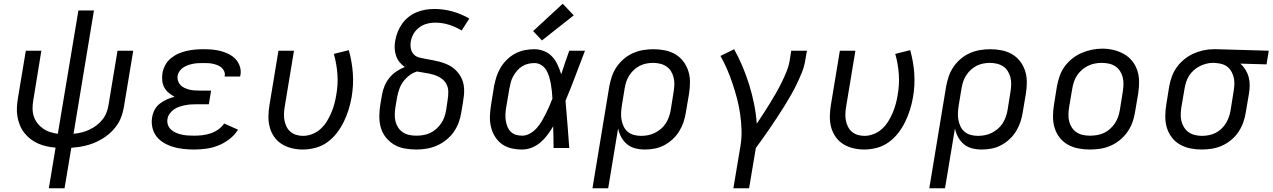

<svg xmlns="http://www.w3.org/2000/svg" viewBox="-20 -791 6800 1026"><path d="M241 215 277 -2Q252 -4 228 -9.5Q204 -15 182.5 -24.5Q161 -34 142.5 -48.5Q124 -63 109.5 -81.5Q95 -100 86 -122.5Q77 -145 73 -169Q69 -193 70.5 -218Q72 -243 76 -268L118 -520H201L158 -256Q154 -234 154 -212Q154 -190 160.5 -169.5Q167 -149 180 -132.5Q193 -116 210 -104Q227 -92 247.5 -85.5Q268 -79 289 -76L399 -735H482L373 -76Q394 -78 415 -83Q436 -88 456.5 -97.5Q477 -107 495 -120.5Q513 -134 527 -151.5Q541 -169 549 -189.5Q557 -210 560 -231L608 -520H692L642 -219Q638 -196 630.5 -173Q623 -150 610 -129.5Q597 -109 579.5 -91Q562 -73 541.5 -59Q521 -45 499 -34.5Q477 -24 453.5 -17Q430 -10 407 -6.5Q384 -3 361 -1L325 215Z M1018 8Q989 8 961 5Q933 2 907 -5.5Q881 -13 857.5 -26.5Q834 -40 817.5 -60.5Q801 -81 794.5 -108.5Q788 -136 793 -164Q796 -185 806.5 -204.5Q817 -224 834.5 -237.5Q852 -251 872 -260Q892 -269 913 -274Q896 -283 881.5 -295Q867 -307 858 -323.5Q849 -340 847 -360Q845 -380 848 -400Q852 -422 863 -443Q874 -464 893 -479.5Q912 -495 933.5 -504.5Q955 -514 977.5 -519Q1000 -524 1022 -526Q1044 -528 1067 -528Q1091 -528 1114.5 -526Q1138 -524 1160.5 -518Q1183 -512 1203.5 -501.5Q1224 -491 1239 -475Q1254 -459 1261.5 -436.5Q1269 -414 1265 -390Q1264 -388 1263.5 -386Q1263 -384 1263 -382H1180Q1180 -383 1180.5 -384Q1181 -385 1181 -386Q1183 -398 1178 -410Q1173 -422 1163.5 -430Q1154 -438 1142.5 -442.5Q1131 -447 1118.5 -450Q1106 -453 1093 -453.5Q1080 -454 1067 -454Q1053 -454 1040 -453.5Q1027 -453 1013.5 -450.5Q1000 -448 986.5 -443.5Q973 -439 961 -431.5Q949 -424 940.5 -412.5Q932 -401 929 -387Q927 -373 931 -360Q935 -347 943.5 -337.5Q952 -328 964.5 -322Q977 -316 990 -312.5Q1003 -309 1017 -308Q1031 -307 1045 -307H1108L1096 -234H1032Q1017 -234 1001.5 -233Q986 -232 970.5 -229Q955 -226 939.5 -221Q924 -216 910.5 -207Q897 -198 887 -184Q877 -170 875 -155Q872 -139 877.5 -123.5Q883 -108 895 -97.5Q907 -87 921.5 -81Q936 -75 952 -71.5Q968 -68 984.5 -67Q1001 -66 1018 -66Q1040 -66 1061.5 -68.5Q1083 -71 1104.5 -78Q1126 -85 1145.5 -98.5Q1165 -112 1178 -131L1252 -98Q1234 -69 1206 -47.5Q1178 -26 1146.5 -13.5Q1115 -1 1082.5 3.5Q1050 8 1018 8Z M1598 8Q1568 8 1539 1Q1510 -6 1486 -21Q1462 -36 1445.5 -59.5Q1429 -83 1421.5 -111Q1414 -139 1414.5 -169.5Q1415 -200 1420 -230L1468 -520H1551L1501 -218Q1498 -199 1497.5 -181Q1497 -163 1500.5 -145.5Q1504 -128 1512 -112.5Q1520 -97 1533.5 -86Q1547 -75 1564 -70Q1581 -65 1599 -65Q1624 -65 1648.5 -74.5Q1673 -84 1692.5 -101.5Q1712 -119 1726 -141.5Q1740 -164 1750 -187.5Q1760 -211 1766.5 -235Q1773 -259 1777 -284Q1787 -340 1783 -395Q1779 -450 1764 -503L1844 -523Q1861 -462 1865.5 -399.5Q1870 -337 1859 -272Q1853 -238 1843 -205.5Q1833 -173 1817.5 -141Q1802 -109 1780 -80.5Q1758 -52 1729 -31Q1700 -10 1665.5 -1Q1631 8 1598 8Z M2204 8Q2173 8 2142.5 2.5Q2112 -3 2086.5 -18Q2061 -33 2042.5 -56Q2024 -79 2015.5 -107.5Q2007 -136 2007 -167.5Q2007 -199 2012 -230L2021 -283Q2025 -307 2034.5 -330.5Q2044 -354 2060 -374Q2076 -394 2098 -409Q2120 -424 2143 -433Q2127 -444 2115 -459Q2103 -474 2096.5 -493Q2090 -512 2089 -532.5Q2088 -553 2092 -573Q2096 -597 2105 -620Q2114 -643 2128.5 -663.5Q2143 -684 2163 -700Q2183 -716 2206 -725.5Q2229 -735 2253 -739Q2277 -743 2301 -743Q2352 -743 2399 -729.5Q2446 -716 2488 -692L2447 -628Q2416 -647 2380 -658.5Q2344 -670 2305 -670Q2291 -670 2276 -667.5Q2261 -665 2247 -659.5Q2233 -654 2220.5 -644.5Q2208 -635 2198.5 -623Q2189 -611 2183 -596.5Q2177 -582 2175 -568Q2172 -550 2175.5 -531.5Q2179 -513 2191 -500.5Q2203 -488 2220.5 -483.5Q2238 -479 2256 -476Q2274 -473 2292 -469.5Q2310 -466 2327 -461.5Q2344 -457 2361 -450.5Q2378 -444 2392.5 -434.5Q2407 -425 2419 -412.5Q2431 -400 2440 -385Q2449 -370 2454 -353Q2459 -336 2460 -318Q2461 -300 2459 -281Q2457 -262 2454 -244L2445 -190Q2441 -163 2431 -136Q2421 -109 2404 -85Q2387 -61 2363.5 -42.5Q2340 -24 2313.5 -12.5Q2287 -1 2259 3.5Q2231 8 2204 8ZM2204 -66Q2223 -66 2241.5 -69Q2260 -72 2277.5 -80Q2295 -88 2310.5 -101.5Q2326 -115 2337 -131Q2348 -147 2354.5 -165.5Q2361 -184 2364 -202L2372 -256Q2376 -279 2375.5 -302Q2375 -325 2364.5 -343.5Q2354 -362 2335.5 -374Q2317 -386 2296 -392Q2275 -398 2252.5 -401.5Q2230 -405 2208 -409Q2186 -402 2167 -387.5Q2148 -373 2134.5 -354.5Q2121 -336 2113.5 -314.5Q2106 -293 2102 -271L2093 -218Q2090 -199 2089.5 -179.5Q2089 -160 2093.5 -142Q2098 -124 2108 -109Q2118 -94 2133 -84Q2148 -74 2166.5 -70Q2185 -66 2204 -66Z M2770 8Q2741 8 2712.5 1.5Q2684 -5 2661.5 -21.5Q2639 -38 2624.5 -62Q2610 -86 2603.5 -113.5Q2597 -141 2598 -170.5Q2599 -200 2604 -230L2620 -330Q2625 -356 2633 -381Q2641 -406 2655 -429.5Q2669 -453 2689 -472.5Q2709 -492 2733.5 -505Q2758 -518 2784 -523Q2810 -528 2836 -528Q2863 -528 2888.5 -517.5Q2914 -507 2931.5 -487.5Q2949 -468 2960 -444Q2971 -420 2979 -394Q2989 -426 3000 -457.5Q3011 -489 3022 -520H3106Q3080 -453 3055 -386Q3030 -319 3002 -253Q3008 -190 3012.5 -126.5Q3017 -63 3022 0H2938Q2938 -28 2937.5 -56.5Q2937 -85 2936 -113V-115Q2936 -115 2936 -115Q2936 -115 2936 -116Q2922 -92 2905.5 -70Q2889 -48 2868 -30Q2847 -12 2821.5 -2Q2796 8 2770 8ZM2770 -66Q2792 -66 2812 -77.5Q2832 -89 2847.5 -106Q2863 -123 2874.5 -142.5Q2886 -162 2896 -182Q2906 -202 2915 -222.5Q2924 -243 2932 -264Q2931 -284 2929 -304Q2927 -324 2923.5 -343Q2920 -362 2914.5 -381Q2909 -400 2899 -416.5Q2889 -433 2872.5 -443.5Q2856 -454 2836 -454Q2819 -454 2802 -450Q2785 -446 2770 -436.5Q2755 -427 2743 -413Q2731 -399 2722.5 -383.5Q2714 -368 2709.5 -351.5Q2705 -335 2702 -318L2685 -218Q2682 -200 2681 -182.5Q2680 -165 2682.5 -148Q2685 -131 2691 -115.5Q2697 -100 2708.5 -88Q2720 -76 2736.5 -71Q2753 -66 2770 -66ZM2876 -575 2829 -625 2987 -771 3046 -709Z M3146 215 3236 -330Q3241 -357 3250 -383.5Q3259 -410 3275.5 -434Q3292 -458 3314.5 -477Q3337 -496 3363.5 -507.5Q3390 -519 3417.5 -523.5Q3445 -528 3472 -528Q3503 -528 3533 -522Q3563 -516 3588 -501.5Q3613 -487 3631 -463.5Q3649 -440 3658 -412Q3667 -384 3667 -352.5Q3667 -321 3662 -290L3645 -190Q3641 -164 3632.5 -138.5Q3624 -113 3609.5 -89.5Q3595 -66 3574.5 -47Q3554 -28 3529.5 -15Q3505 -2 3478.5 3Q3452 8 3426 8Q3399 8 3374 1.5Q3349 -5 3330.5 -20.5Q3312 -36 3300 -58Q3288 -80 3283 -105L3230 215ZM3406 -65Q3424 -65 3442.5 -68.5Q3461 -72 3478.5 -80.5Q3496 -89 3511.5 -102Q3527 -115 3537.5 -131.5Q3548 -148 3554.5 -166Q3561 -184 3564 -202L3580 -302Q3583 -321 3583.5 -340.5Q3584 -360 3579.5 -377.5Q3575 -395 3565.5 -410.5Q3556 -426 3541 -436Q3526 -446 3507.5 -450.5Q3489 -455 3470 -455Q3452 -455 3434 -451.5Q3416 -448 3399 -439.5Q3382 -431 3367.5 -417.5Q3353 -404 3342.5 -387.5Q3332 -371 3326.5 -353.5Q3321 -336 3318 -318L3303 -227Q3300 -207 3299 -187.5Q3298 -168 3301.5 -149.5Q3305 -131 3313 -114.5Q3321 -98 3335 -86.5Q3349 -75 3367.5 -70Q3386 -65 3406 -65Z M3899 215 3937 -12Q3944 -55 3942.5 -98Q3941 -141 3935 -182.5Q3929 -224 3918.5 -264Q3908 -304 3895 -343Q3882 -382 3866 -419.5Q3850 -457 3830 -492L3903 -528Q3928 -483 3948 -435.5Q3968 -388 3983.5 -338Q3999 -288 4009.5 -236Q4020 -184 4024 -130Q4042 -157 4059.5 -184Q4077 -211 4094 -238.5Q4111 -266 4127 -294Q4143 -322 4157 -350.5Q4171 -379 4183 -408.5Q4195 -438 4200 -468L4208 -520H4292L4283 -468Q4278 -436 4265.5 -405Q4253 -374 4238.5 -343.5Q4224 -313 4207 -283.5Q4190 -254 4172.5 -225.5Q4155 -197 4136 -168.5Q4117 -140 4098 -111.5Q4079 -83 4059 -55.5Q4039 -28 4019 0L3983 215Z M4598 8Q4568 8 4539 1Q4510 -6 4486 -21Q4462 -36 4445.5 -59.5Q4429 -83 4421.5 -111Q4414 -139 4414.5 -169.5Q4415 -200 4420 -230L4468 -520H4551L4501 -218Q4498 -199 4497.5 -181Q4497 -163 4500.5 -145.5Q4504 -128 4512 -112.5Q4520 -97 4533.5 -86Q4547 -75 4564 -70Q4581 -65 4599 -65Q4624 -65 4648.5 -74.5Q4673 -84 4692.5 -101.5Q4712 -119 4726 -141.5Q4740 -164 4750 -187.5Q4760 -211 4766.5 -235Q4773 -259 4777 -284Q4787 -340 4783 -395Q4779 -450 4764 -503L4844 -523Q4861 -462 4865.5 -399.5Q4870 -337 4859 -272Q4853 -238 4843 -205.5Q4833 -173 4817.5 -141Q4802 -109 4780 -80.5Q4758 -52 4729 -31Q4700 -10 4665.5 -1Q4631 8 4598 8Z M4946 215 5036 -330Q5041 -357 5050 -383.5Q5059 -410 5075.5 -434Q5092 -458 5114.5 -477Q5137 -496 5163.5 -507.5Q5190 -519 5217.5 -523.5Q5245 -528 5272 -528Q5303 -528 5333 -522Q5363 -516 5388 -501.5Q5413 -487 5431 -463.5Q5449 -440 5458 -412Q5467 -384 5467 -352.5Q5467 -321 5462 -290L5445 -190Q5441 -164 5432.5 -138.5Q5424 -113 5409.5 -89.5Q5395 -66 5374.5 -47Q5354 -28 5329.5 -15Q5305 -2 5278.5 3Q5252 8 5226 8Q5199 8 5174 1.5Q5149 -5 5130.5 -20.5Q5112 -36 5100 -58Q5088 -80 5083 -105L5030 215ZM5206 -65Q5224 -65 5242.5 -68.5Q5261 -72 5278.5 -80.5Q5296 -89 5311.5 -102Q5327 -115 5337.5 -131.5Q5348 -148 5354.5 -166Q5361 -184 5364 -202L5380 -302Q5383 -321 5383.5 -340.5Q5384 -360 5379.5 -377.5Q5375 -395 5365.5 -410.5Q5356 -426 5341 -436Q5326 -446 5307.5 -450.5Q5289 -455 5270 -455Q5252 -455 5234 -451.5Q5216 -448 5199 -439.5Q5182 -431 5167.5 -417.5Q5153 -404 5142.5 -387.5Q5132 -371 5126.5 -353.5Q5121 -336 5118 -318L5103 -227Q5100 -207 5099 -187.5Q5098 -168 5101.5 -149.5Q5105 -131 5113 -114.5Q5121 -98 5135 -86.5Q5149 -75 5167.5 -70Q5186 -65 5206 -65Z M5803 8Q5772 8 5741.5 2Q5711 -4 5685.5 -18.5Q5660 -33 5642 -56.5Q5624 -80 5615.5 -108Q5607 -136 5607 -167.5Q5607 -199 5612 -230L5628 -330Q5633 -357 5642.5 -384.5Q5652 -412 5669.5 -436Q5687 -460 5710.5 -478.5Q5734 -497 5761 -508.5Q5788 -520 5815.5 -525.5Q5843 -531 5871 -531Q5903 -531 5932.5 -523.5Q5962 -516 5987.5 -501.5Q6013 -487 6031 -464Q6049 -441 6058 -412.5Q6067 -384 6067 -352.5Q6067 -321 6062 -290L6045 -190Q6041 -163 6031 -136Q6021 -109 6004 -85Q5987 -61 5963.5 -42Q5940 -23 5913 -11.5Q5886 0 5858 4Q5830 8 5803 8ZM5804 -66Q5823 -66 5841.5 -69Q5860 -72 5878 -80Q5896 -88 5911 -101.5Q5926 -115 5937 -131Q5948 -147 5954.5 -165.5Q5961 -184 5964 -202L5980 -302Q5983 -322 5983.5 -341Q5984 -360 5979.5 -378Q5975 -396 5965 -411.5Q5955 -427 5939.5 -437Q5924 -447 5905.5 -451Q5887 -455 5867 -455Q5849 -455 5830.5 -451.5Q5812 -448 5794.5 -439.5Q5777 -431 5762 -418Q5747 -405 5736 -388.5Q5725 -372 5719 -354Q5713 -336 5710 -318L5693 -218Q5690 -199 5689.5 -179.5Q5689 -160 5693.5 -142Q5698 -124 5708 -109Q5718 -94 5733 -84Q5748 -74 5766.5 -70Q5785 -66 5804 -66Z M6402 8Q6371 8 6341 2Q6311 -4 6285.5 -18.5Q6260 -33 6242 -56.5Q6224 -80 6215.5 -108Q6207 -136 6207 -167.5Q6207 -199 6212 -230L6228 -330Q6233 -357 6242.5 -383Q6252 -409 6269 -432.5Q6286 -456 6309 -474.5Q6332 -493 6357.5 -504.5Q6383 -516 6410.5 -522Q6438 -528 6465 -528Q6469 -528 6473 -528Q6477 -528 6481 -528L6760 -520L6748 -447L6608 -451Q6624 -437 6635.5 -418.5Q6647 -400 6652.5 -379.5Q6658 -359 6658 -336Q6658 -313 6654 -290L6637 -190Q6633 -163 6623.5 -136.5Q6614 -110 6598 -86Q6582 -62 6559 -43Q6536 -24 6510 -12.5Q6484 -1 6456.5 3.5Q6429 8 6402 8ZM6403 -65Q6421 -65 6439.5 -68.5Q6458 -72 6475 -80.5Q6492 -89 6506.5 -102.5Q6521 -116 6531 -132.5Q6541 -149 6547 -166.5Q6553 -184 6556 -202L6572 -302Q6575 -320 6576 -338Q6577 -356 6573.5 -373Q6570 -390 6562.5 -405Q6555 -420 6542.5 -431Q6530 -442 6513.5 -447.5Q6497 -453 6479 -454L6469 -455Q6467 -455 6464.5 -455Q6462 -455 6459 -455Q6442 -455 6424 -450Q6406 -445 6389.5 -436.5Q6373 -428 6358.5 -415Q6344 -402 6334 -386Q6324 -370 6318.5 -352.5Q6313 -335 6310 -318L6293 -218Q6290 -199 6289.5 -179.5Q6289 -160 6293.5 -142.5Q6298 -125 6308 -109.5Q6318 -94 6332.5 -84Q6347 -74 6365.5 -69.5Q6384 -65 6403 -65Z"/></svg>

Font: Zed Sans Extended
Style: Italic
Weight: 400
Width: 7
Italic angle: -9°
Designer: Belleve Invis
Foundry: Belleve Invis
Version: Version 1.0.0; ttfautohint (v1.8.4)